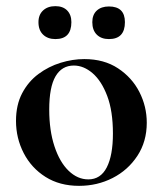

<svg xmlns="http://www.w3.org/2000/svg" viewBox="-20 -591 529 624"><path d="M237 13Q174 13 128 -16Q82 -45 57 -93.5Q32 -142 32 -198Q32 -250 52 -288Q72 -326 105 -350.5Q138 -375 177 -387Q216 -399 254 -399Q318 -399 363.5 -369Q409 -339 433 -292Q457 -245 457 -192Q457 -131 426.5 -84.5Q396 -38 346 -12.5Q296 13 237 13ZM267 -8Q307 -8 327 -47Q347 -86 347 -157Q347 -230 328.5 -279Q310 -328 281 -353Q252 -378 220 -378Q181 -378 160.5 -343Q140 -308 140 -235Q140 -167 157 -115.5Q174 -64 203 -36Q232 -8 267 -8ZM160 -464Q135 -464 120 -478.5Q105 -492.9 105 -519Q105 -543 120 -557Q135 -571 160 -571Q184.6 -571 198.3 -557Q212 -543 212 -519Q212 -464 160 -464ZM334 -464Q309 -464 294.5 -478.5Q280 -492.9 280 -519Q280 -543.2 294.5 -556.6Q309 -570 334 -570Q386 -570 386 -519Q386 -464 334 -464Z"/></svg>

Font: Cormorant Light
Style: Regular
Weight: 300
Designer: Christian Thalmann (Catharsis Fonts)
Foundry: Catharsis Fonts
Version: Version 4.000